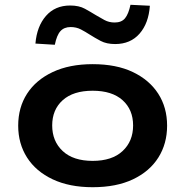

<svg xmlns="http://www.w3.org/2000/svg" viewBox="-20 -772 774 802"><path d="M367 10Q270 10 200 -23Q130 -56 93 -114Q56 -172 56 -247Q56 -323 93 -380.5Q130 -438 200 -471Q270 -504 367 -504Q466 -504 535 -471Q604 -438 641 -380.5Q678 -323 678 -247Q678 -172 641.5 -114Q605 -56 535.5 -23Q466 10 367 10ZM367 -100Q448 -100 492 -141Q536 -182 536 -248Q536 -314 492 -353.5Q448 -393 367 -393Q286 -393 242 -353.5Q198 -314 198 -248Q198 -182 242 -141Q286 -100 367 -100ZM209 -585 128 -590Q134 -662 172 -705.5Q210 -749 273 -749Q310 -749 334.5 -735.5Q359 -722 380 -709Q397 -699 416 -688.5Q435 -678 459 -678Q488 -678 502.5 -696Q517 -714 525 -752L606 -748Q601 -675 563 -631.5Q525 -588 461 -588Q425 -588 400.5 -601Q376 -614 354 -628Q337 -639 318 -649Q299 -659 275 -659Q248 -659 232.5 -642Q217 -625 209 -585Z"/></svg>

Font: Nunito Sans 10pt Expanded
Style: Bold
Weight: 700
Width: 7
Designer: Vernon Adams
Foundry: Vernon Adams
Version: Version 3.101;gftools[0.9.27]